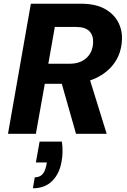

<svg xmlns="http://www.w3.org/2000/svg" viewBox="-20 -720 682 1033"><path d="M23 0 146 -700H415Q493 -700 542.5 -673Q592 -646 615.5 -601.5Q639 -557 636 -505Q633 -435 596 -382Q559 -329 494 -299Q429 -269 342 -269H221L173 0ZM389 0 302 -306H459L554 0ZM240 -377H353Q411 -377 445 -408Q479 -439 481 -491Q483 -529 461 -552Q439 -575 388 -575H275ZM157 293 167 234Q193 234 208 218Q223 202 229 170L232 154H173L193 42H313Q317 71 316.5 98Q316 125 311 150Q300 215 260.5 254Q221 293 157 293Z"/></svg>

Font: DM Sans Black
Style: Italic
Weight: 900
Italic angle: -10°
Designer: Colophon Foundry, Jonny Pinhorn
Foundry: Colophon Foundry
Version: Version 4.004;gftools[0.9.30]